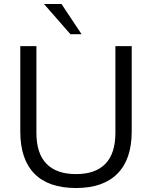

<svg xmlns="http://www.w3.org/2000/svg" viewBox="-20 -937 764 965"><path d="M82 -276V-705H163V-269Q163 -166 213.5 -114Q264 -62 362 -62Q460 -62 510 -114Q560 -166 560 -269V-705H642V-276Q642 -137 570.5 -64.5Q499 8 362 8Q224 8 153 -64Q82 -136 82 -276ZM334 -765 201 -917H289L390 -765Z"/></svg>

Font: wassup Sans
Style: Regular
Weight: 400
Version: Version 2.001